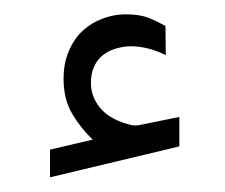

<svg xmlns="http://www.w3.org/2000/svg" viewBox="-20 -798 309 264"><path d="M107.4 -606Q90.8 -622.1 79.1 -641.8Q67.4 -661.6 67.4 -689.9Q67.4 -708 72.5 -722.4Q77.6 -736.8 86.4 -748Q98.6 -762.7 116.5 -770.5Q134.3 -778.3 152.8 -778.3Q171.4 -778.3 183.1 -773.9Q194.8 -769.5 207.5 -762.2L208 -722.2Q183.1 -734.4 159.7 -734.4Q150.4 -734.4 139.2 -731.2Q127.9 -728 119.1 -720.2Q112.8 -714.4 108.9 -705.3Q105 -696.3 105 -683.6Q105 -666 116.9 -650.6Q128.9 -635.3 153.8 -627.9Q155.8 -627.4 158.7 -626.5Q161.6 -625.5 165.5 -625.5Q168.9 -625.5 171.4 -626L226.6 -637.2V-596.7L48.8 -554.2V-592.3Z"/></svg>

Font: Vazir Light WOL
Style: Light-WOL
Weight: 300
Designer: Saber Rastikerdar
Foundry: Saber Rastikerdar
Version: Version 30.0.0